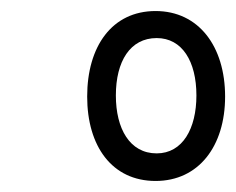

<svg xmlns="http://www.w3.org/2000/svg" viewBox="-20 -755 428 348"><path d="M262 -427C340 -427 388 -490 388 -580C388 -671 340 -735 262 -735C183 -735 138 -671 138 -580C138 -490 183 -427 262 -427ZM264 -477C215 -477 190 -522 190 -582C190 -644 216 -686 264 -686C310 -686 336 -644 336 -582C336 -522 311 -477 264 -477Z"/></svg>

Font: Noto Serif Condensed Extra
Style: Italic
Weight: 800
Width: 3
Italic angle: -12°
Designer: Monotype Design Team
Foundry: Monotype Imaging Inc.
Version: Version 1.901